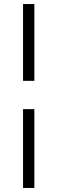

<svg xmlns="http://www.w3.org/2000/svg" viewBox="-20 -740 283 950"><path d="M94 190H150V-200H94ZM94 -340H150V-720H94Z"/></svg>

Font: Fixel Display 20240404 Light
Style: Italic
Weight: 300
Italic angle: -10°
Designer: AlfaBravo + MacPaw
Foundry: Kyrylo Tkachov, Marchela Mozhyna, Serhii Makarenko, Maria Weinstein, Zakhar Kryvoshyya
Version: Version 1.211;Glyphs 3.2 (3225)